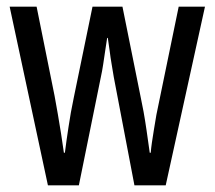

<svg xmlns="http://www.w3.org/2000/svg" viewBox="-20 -557 645 577"><path d="M322 -325Q319 -344 315.5 -364Q312 -384 309.5 -404.5Q307 -425 304 -443H302Q299 -424 296 -403.5Q293 -383 290 -363Q287 -343 283 -325L217 0H124L9 -537H90L144 -269Q149 -242 154 -213Q159 -184 163.5 -155.5Q168 -127 172 -98H175Q177 -116 180 -135.5Q183 -155 186 -176Q189 -197 193 -219Q197 -241 202 -265L258 -537H348L403 -264Q407 -246 411.5 -221Q416 -196 420.5 -165Q425 -134 430 -98H433Q434 -111 436.5 -128.5Q439 -146 442.5 -167Q446 -188 450 -212L517 -537H596L478 0H384Z"/></svg>

Font: Noto Sans Khmer ExtraCondensed
Style: Regular
Weight: 400
Width: 2
Designer: Danh Hong and the Monotype Design Team
Foundry: Monotype Imaging Inc.
Version: Version 2.004